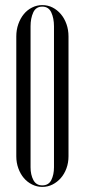

<svg xmlns="http://www.w3.org/2000/svg" viewBox="-20 -727 332 754"><path d="M44 -113V-584Q44 -610 52 -632.5Q60 -655 73.5 -671.5Q87 -688 106 -697.5Q125 -707 146 -707Q168 -707 186.5 -697.5Q205 -688 219 -671.5Q233 -655 241 -632.5Q249 -610 249 -584V-113Q249 -88 241 -66Q233 -44 219 -28Q205 -12 186.5 -2.5Q168 7 146 7Q125 7 106 -2.5Q87 -12 73.5 -28Q60 -44 52 -66Q44 -88 44 -113ZM100 -624V-70Q100 -41 111 -20Q122 1 146 1Q171 1 181.5 -20Q192 -41 192 -70V-624Q192 -655 181.5 -678Q171 -701 146 -701Q121 -701 110.5 -678Q100 -655 100 -624Z"/></svg>

Font: Moniqa Cond Display
Style: Regular
Weight: 400
Width: 3
Designer: Rajesh Rajput
Foundry: Rajesh Rajput
Version: Version 1.000